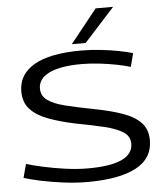

<svg xmlns="http://www.w3.org/2000/svg" viewBox="-61 -987 902 1051"><g transform="rotate(-5 389.5 -461.5)"><path d="M687 -671 668 -597Q640 -606 595 -615Q550 -624 498.5 -630Q447 -636 400 -636Q285 -636 223.5 -606.5Q162 -577 162 -522Q162 -482 195 -458Q228 -434 290 -418.5Q352 -403 440 -386Q531 -369 598 -346Q665 -323 701 -286Q737 -249 737 -188Q737 -88 644.5 -39Q552 10 377 10Q315 10 247.5 1.5Q180 -7 122 -19.5Q64 -32 30 -43L50 -118Q85 -107 141.5 -94.5Q198 -82 263 -73Q328 -64 386 -64Q634 -64 634 -179Q634 -219 598 -242.5Q562 -266 495.5 -282Q429 -298 338 -315Q253 -333 190.5 -356.5Q128 -380 93.5 -417.5Q59 -455 59 -515Q59 -609 146 -659.5Q233 -710 404 -710Q458 -710 512 -704Q566 -698 612 -689Q658 -680 687 -671ZM357 -749 504 -933H600L433 -749Z"/></g></svg>

Font: Georama Extended
Style: Regular
Weight: 400
Width: 7
Designer: Jean-Baptiste Levee
Foundry: Production Type
Version: Version 1.000